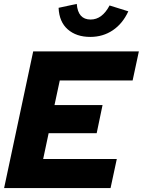

<svg xmlns="http://www.w3.org/2000/svg" viewBox="-20 -963 731 983"><path d="M1 0ZM1 0 150 -700H691L659 -551H286L259 -425H505L475 -281H229L201 -149H578L546 0ZM444 -863Q503 -863 541 -935L637 -905Q608 -842 557.5 -808Q507 -774 442 -774Q371 -774 327 -812.5Q283 -851 280 -923Q303 -928 326.5 -933Q350 -938 373 -943Q379 -863 444 -863Z"/></svg>

Font: Rosa Sans Black
Style: Italic
Weight: 900
Italic angle: -12°
Designer: Pentagram / MCKL
Foundry: Pentagram / MCKL
Version: Version 1.005;September 16, 2019;FontCreator 11.5.0.2425 64-